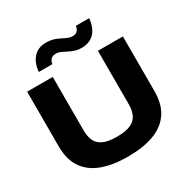

<svg xmlns="http://www.w3.org/2000/svg" viewBox="-207 -1110 1264 1299"><g transform="rotate(-30 425.0 -461.0)"><path d="M424 12Q308 12 224.5 -18.5Q141 -49 96 -114Q51 -179 51 -284V-710H251V-293Q251 -246 266 -212Q281 -178 319 -160Q357 -142 427 -142Q496 -142 534.5 -160Q573 -178 588.5 -212Q604 -246 604 -293V-710H799V-284Q799 -179 754 -114Q709 -49 625.5 -18.5Q542 12 424 12ZM520 -782Q483 -782 452 -795.5Q421 -809 395.5 -822.5Q370 -836 348 -836Q320 -836 307 -821Q294 -806 292 -786H186Q192 -854 228 -894Q264 -934 326 -934Q368 -934 399.5 -921Q431 -908 456.5 -894.5Q482 -881 505 -881Q553 -881 559 -931H663Q657 -862 621 -822Q585 -782 520 -782Z"/></g></svg>

Font: Special Gothic Expanded One
Style: Regular
Weight: 400
Designer: Alistair McCready
Foundry: Monolith
Version: Version 1.010; ttfautohint (v1.8.4.7-5d5b)